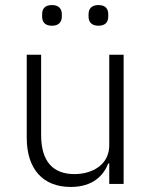

<svg xmlns="http://www.w3.org/2000/svg" viewBox="-20 -729 603 761"><path d="M186 -627C213 -627 225 -642 225 -663V-673C225 -694 213 -709 186 -709C158 -709 147 -694 147 -673V-663C147 -642 158 -627 186 -627ZM370 -627C398 -627 409 -642 409 -663V-673C409 -694 398 -709 370 -709C343 -709 331 -694 331 -673V-663C331 -642 343 -627 370 -627ZM413 0H470V-512H413V-153C413 -76 346 -39 275 -39C190 -39 143 -89 143 -194V-512H86V-183C86 -58 151 12 260 12C348 12 390 -33 409 -81H413Z"/></svg>

Font: IBM Plex Arabic Light
Style: Regular
Weight: 300
Designer: Mike Abbink, Paul van der Laan, Pieter van Rosmalen, Wael Morcos, Khajak Apelian
Foundry: Bold Monday
Version: Version 1.0